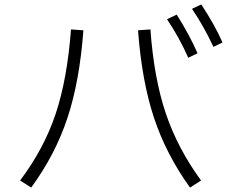

<svg xmlns="http://www.w3.org/2000/svg" viewBox="-20 -858 1040 868"><path d="M945 -646Q900 -742 848 -818L890 -838Q951 -745 986 -666ZM831 -597Q791 -688 735 -771L779 -792Q839 -696 873 -617ZM71 -42Q179 -186 231.5 -343Q284 -500 301 -725L357 -721Q340 -491 285 -325Q230 -159 121 -10ZM660 -725Q676 -504 729.5 -345.5Q783 -187 889 -42L839 -10Q731 -160 676 -326Q621 -492 604 -721Z"/></svg>

Font: IBM Plex Sans JP Light
Style: Regular
Weight: 300
Designer: Mike Abbink; Paul van der Laan; Pieter van Rosmalen; Wujin Sim; Yejin Wi; Jinhee Kim; Boomi Park; Yona Kim; Kichan Ma
Foundry: Sandoll Inc.
Version: Version 1.002